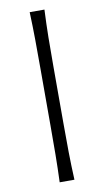

<svg xmlns="http://www.w3.org/2000/svg" viewBox="-85 -773 440 814"><g transform="rotate(-10 135.5 -366.0)"><path d="M104 0Q106.4 -62 106.9 -119.1Q107.4 -176.3 107.4 -243.7V-488.3Q107.4 -556.2 106.9 -613.3Q106.4 -670.4 104 -732.4H167.5Q164.6 -670.4 163.8 -613.3Q163.1 -556.2 163.1 -488.3V-243.7Q163.1 -176.3 163.8 -119.1Q164.6 -62 167.5 0Z"/></g></svg>

Font: Pinar-DS3-FD Light
Style: Regular
Weight: 300
Designer: Amin Abedi
Version: Version 3.000